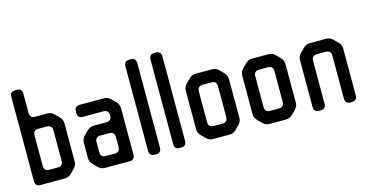

<svg xmlns="http://www.w3.org/2000/svg" viewBox="-74 -1051 2693 1403"><g transform="rotate(-15 1272.0 -350.0)"><path d="M90 7H273Q302 7 322 -13L355 -46Q375 -66 375 -95V-383Q375 -412 355 -432L322 -465Q302 -485 273 -485H181Q141 -485 141 -525V-670Q141 -710 101 -710H90Q50 -710 50 -670V-33Q50 7 90 7ZM141 -124V-354Q141 -394 181 -394H244Q284 -394 284 -354V-124Q284 -84 244 -84H181Q141 -84 141 -124Z M528 -12Q548 8 577 8H763Q803 8 803 -32V-383Q803 -412 783 -432L750 -465Q730 -485 701 -485H518Q478 -485 478 -445V-434Q478 -394 518 -394H672Q712 -394 712 -354V-351Q712 -311 672 -311H577Q548 -311 528 -291L496 -259Q475 -238 475 -210V-94Q475 -65 495 -45ZM566 -114V-189Q566 -229 606 -229H672Q712 -229 712 -189V-114Q712 -74 672 -74H606Q566 -74 566 -114Z M953 9H963Q1003 9 1003 -31V-670Q1003 -710 963 -710H953Q913 -710 913 -670V-31Q913 9 953 9Z M1143 9H1153Q1193 9 1193 -31V-670Q1193 -710 1153 -710H1143Q1103 -710 1103 -670V-31Q1103 9 1143 9Z M1346 -11Q1366 9 1395 9H1519Q1548 9 1568 -11L1600 -43Q1622 -65 1620 -93V-383Q1620 -411 1600 -433L1568 -465Q1548 -485 1519 -485H1395Q1366 -485 1346 -465L1313 -432Q1293 -412 1293 -383V-93Q1293 -64 1313 -44ZM1384 -122V-354Q1384 -394 1424 -394H1489Q1529 -394 1529 -354V-122Q1529 -82 1489 -82H1424Q1384 -82 1384 -122Z M1773 -11Q1793 9 1822 9H1946Q1975 9 1995 -11L2027 -43Q2049 -65 2047 -93V-383Q2047 -411 2027 -433L1995 -465Q1975 -485 1946 -485H1822Q1793 -485 1773 -465L1740 -432Q1720 -412 1720 -383V-93Q1720 -64 1740 -44ZM1811 -122V-354Q1811 -394 1851 -394H1916Q1956 -394 1956 -354V-122Q1956 -82 1916 -82H1851Q1811 -82 1811 -122Z M2197 10H2208Q2248 10 2248 -30V-354Q2248 -394 2288 -394H2354Q2394 -394 2394 -354V-30Q2394 10 2434 10H2444Q2484 10 2484 -30V-383Q2484 -412 2464 -432L2432 -464Q2411 -485 2383 -485H2259Q2230 -485 2210 -465L2177 -432Q2157 -412 2157 -383V-30Q2157 10 2197 10Z"/></g></svg>

Font: WDXL Lubrifont SC
Style: Regular
Weight: 400
Designer: [WDXL Lubrifont] Copyright 2020-2022 (c) NightFurySL2001, Skr-ZERO; [ZCOOL QingKe HuangYou] Copyright 2018-2022 (c) The 
Version: Version 2.001;hotconv 1.1.1;makeotfexe 2.6.0